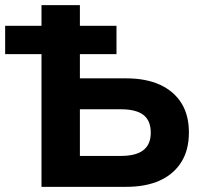

<svg xmlns="http://www.w3.org/2000/svg" viewBox="-20 -725 785 745"><path d="M141 0V-515H0V-625H141V-705H290V-625H432V-515H290V-421H469Q546 -421 600 -396.5Q654 -372 683.5 -325.5Q713 -279 713 -211Q713 -143 683.5 -96Q654 -49 600 -24.5Q546 0 469 0ZM290 -120H449Q508 -120 536.5 -142.5Q565 -165 565 -210Q565 -257 536.5 -279Q508 -301 449 -301H290Z"/></svg>

Font: Nunito Sans 12pt ExtraBold
Style: Regular
Weight: 800
Designer: Vernon Adams
Foundry: Vernon Adams
Version: Version 3.101;gftools[0.9.27]